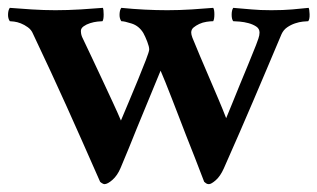

<svg xmlns="http://www.w3.org/2000/svg" viewBox="-24 -458 808 489"><path d="M117 -432Q148 -432 181.5 -434Q215 -436 238 -438Q240 -434 240 -421Q240 -408 237 -404Q233 -404 224 -403Q215 -402 205.5 -399Q196 -396 189 -391Q182 -386 182 -379Q182 -377 182.5 -373Q183 -369 185 -364Q195 -343 208.5 -314.5Q222 -286 236 -256Q250 -226 263 -198Q276 -170 284 -151Q292 -170 304 -198.5Q316 -227 327.5 -255Q339 -283 347.5 -305Q356 -327 356 -332Q356 -339 351 -352Q346 -365 341 -374Q330 -392 311.5 -398Q293 -404 285 -404Q280 -411 280.5 -422Q281 -433 285 -438Q345 -432 402 -432Q433 -432 464.5 -434Q496 -436 519 -438Q522 -434 522 -421.5Q522 -409 519 -404Q512 -404 502 -402.5Q492 -401 483.5 -397Q475 -393 469 -388Q463 -383 463 -375Q463 -370 466 -362Q474 -342 485.5 -315Q497 -288 509 -260Q521 -232 532.5 -205Q544 -178 552 -157Q558 -171 567 -193.5Q576 -216 586.5 -241.5Q597 -267 608 -293.5Q619 -320 628 -343Q631 -351 634 -359.5Q637 -368 637 -375Q637 -385 628.5 -390.5Q620 -396 609 -399Q598 -402 586.5 -403Q575 -404 570 -404Q566 -409 566 -420.5Q566 -432 570 -438Q596 -436 617 -434Q638 -432 667 -432Q698 -432 720.5 -434Q743 -436 762 -438Q764 -435 764.5 -422Q765 -409 761 -404Q757 -404 747.5 -403Q738 -402 727.5 -398.5Q717 -395 707.5 -388.5Q698 -382 693 -371Q672 -321 654.5 -280Q637 -239 620.5 -200Q604 -161 586 -120Q568 -79 546 -29Q537 -9 525.5 1Q514 11 508 11Q504 11 501 9Q498 7 496 5Q472 -58 450 -113Q441 -137 431.5 -161Q422 -185 413.5 -207.5Q405 -230 397.5 -248Q390 -266 385 -278Q375 -254 358 -212.5Q341 -171 324 -130Q305 -82 283 -30Q275 -11 262.5 0Q250 11 242 11Q240 11 236.5 9Q233 7 231 5Q206 -52 185.5 -98Q165 -144 145.5 -187.5Q126 -231 105.5 -275Q85 -319 60 -372Q56 -382 47 -388.5Q38 -395 29 -398.5Q20 -402 12 -403Q4 -404 1 -404Q-4 -411 -3.5 -422Q-3 -433 1 -438Q25 -436 56.5 -434Q88 -432 117 -432Z"/></svg>

Font: Vermiglione SemiBold
Style: Regular
Weight: 600
Version: Version 1.000